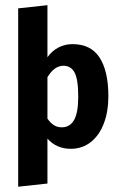

<svg xmlns="http://www.w3.org/2000/svg" viewBox="-20 -559 466 737"><path d="M162.1 -339.4Q179.2 -363.3 203.9 -376.5Q228.5 -389.6 258.3 -389.6Q329.1 -389.6 362.5 -337.6Q396 -285.6 396 -189.5Q396 -131.3 378.7 -85.4Q361.3 -39.6 328.6 -13.7Q295.9 12.2 251.5 12.2Q196.8 12.2 162.1 -26.9V145.5L49.8 157.7V-526.9L162.1 -539.1ZM162.1 -262.7V-103.5Q174.3 -86.4 187.3 -78.4Q200.2 -70.3 217.3 -70.3Q248.5 -70.3 264.4 -98.4Q280.3 -126.5 280.3 -188Q280.3 -254.9 266.1 -280.8Q252 -306.6 223.6 -306.6Q188.5 -306.6 162.1 -262.7Z"/></svg>

Font: Amiri Typewriter
Style: Bold
Weight: 700
Monospace: yes
Designer: Khaled Hosny
Version: Version 1.1